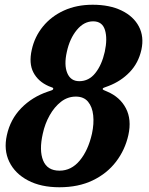

<svg xmlns="http://www.w3.org/2000/svg" viewBox="-20 -780 628 810"><path d="M114 -570Q126 -625 161 -668Q196 -711 249.5 -735.5Q303 -760 371 -760Q442.5 -760 493 -735.5Q543.5 -711 566 -668Q588.5 -625 576.5 -570Q564 -514 527.2 -475.8Q490.5 -437.5 438.5 -417.5Q428 -413 421 -411Q414 -409 413.5 -405.5Q412.5 -402 418 -399.8Q423.5 -397.5 432.5 -393.5Q486.5 -370.5 511.2 -323Q536 -275.5 521.5 -210Q507.5 -147.5 469.5 -97.8Q431.5 -48 371.2 -19Q311 10 230.5 10Q152.5 10 97.8 -19Q43 -48 19 -97.8Q-5 -147.5 9 -210Q23.5 -276.5 69.5 -323.8Q115.5 -371 182 -393.5Q190 -396.5 196.8 -398.5Q203.5 -400.5 204.5 -405Q205.5 -409.5 199.2 -411.2Q193 -413 185.5 -416.5Q141 -436 121 -474.2Q101 -512.5 114 -570ZM262 -561.5Q249.5 -506 263.8 -471.8Q278 -437.5 314.5 -437.5Q355 -437.5 382.2 -471.8Q409.5 -506 422 -561.5Q434 -617 422.8 -653.5Q411.5 -690 373 -690Q334 -690 304 -653.5Q274 -617 262 -561.5ZM160.5 -216Q144.5 -145.5 162 -102.8Q179.5 -60 231 -60Q281 -60 316.5 -102.8Q352 -145.5 368 -216Q377 -258 373.2 -293.5Q369.5 -329 351.5 -350.8Q333.5 -372.5 300 -372.5Q265.5 -372.5 237.5 -350.8Q209.5 -329 189.5 -293.5Q169.5 -258 160.5 -216Z"/></svg>

Font: Besley*
Style: Bold Italic
Weight: 700
Italic angle: -13°
Designer: Owen Earl
Foundry: indestructible type*
Version: Version 2.000; ttfautohint (v1.8.3)